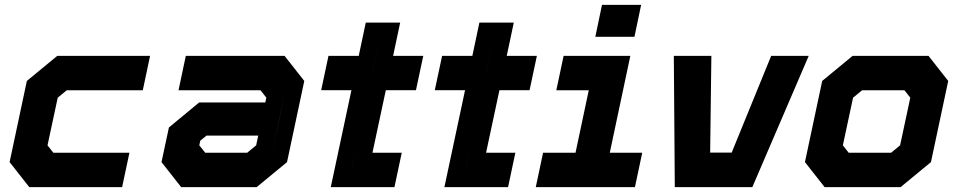

<svg xmlns="http://www.w3.org/2000/svg" viewBox="-20 -770 3941 790"><path d="M100.5 0 19.5 -103 90.5 -437 215.5 -540H597.5L567.5 -398.5H254.5L217.5 -368L175.5 -172L199.5 -141.5H512.5L482.5 0ZM155 -70.5H434H155L98.5 -139L155 -404.5L236 -470H519H236L155 -404.5L98.5 -139Z M725.5 0 644.5 -103 675 -245.5 799.5 -348.5H1071.5L1076 -368L1052 -398.5H714.5L744.5 -540H1151L1232 -437L1161 -103L1036 0ZM777 -69 726 -132 746 -225 810 -278H1128.5L1098.5 -137L1015.5 -69ZM777 -69H1015.5L1098.5 -137L1155.5 -403L1104 -467H791.5H1104L1155.5 -403L1128.5 -278H810L746 -225L726 -132ZM824.5 -141.5H997L1034 -172L1042.5 -212H829.5L804 -191L800 -172Z M1341 0 1426 -399H1301.5L1331.5 -540H1456L1485 -677H1626.5L1597.5 -540H1721.5L1691.5 -399H1567.5L1512.5 -141.5H1633L1603 0ZM1427 -71.5H1556V-71H1427L1512 -471H1643.5V-470.5H1512L1542.5 -614.5L1512 -471H1380L1380.5 -471.5H1512.5Z M1808.5 0 1893.5 -399H1769L1799 -540H1923.5L1952.5 -677H2094L2065 -540H2189L2159 -399H2035L1980 -141.5H2100.5L2070.5 0ZM1894.5 -71.5H2023.5V-71H1894.5L1979.5 -471H2111V-470.5H1979.5L2010 -614.5L1979.5 -471H1847.5L1848 -471.5H1980Z M2429.5 -618.5 2457 -750H2618L2590.5 -618.5ZM2522.5 -676H2522L2527 -700H2527.5ZM2184.5 0 2214.5 -141.5H2348L2402.5 -398.5H2269L2299 -540H2573.5L2489 -141.5H2622.5L2592.5 0ZM2262.5 -71H2545H2401L2485.5 -469.5H2347H2485.5L2401 -71H2262.5Z M2756.5 0 2752.5 -540H2907L2902 -142H2990.5L3153 -540H3307.5L3075.5 0ZM2832 -71H3031.5L3203.5 -470L3031.5 -71H2832L2829.5 -470Z M3373 0 3292 -103 3363 -437 3488 -540H3800.5L3881.5 -437L3810.5 -103L3685.5 0ZM3428 -71H3666.5L3747 -141L3803 -403L3751.5 -470H3509L3428.5 -403L3372.5 -141ZM3428 -71 3372.5 -141 3428.5 -403 3509 -470H3751.5L3803 -403L3747 -141L3666.5 -71ZM3472 -141.5H3646.5L3683.5 -172L3725.5 -368L3701.5 -398.5H3527L3490 -368L3448 -172Z"/></svg>

Font: Tourney Thin Black
Style: Italic
Weight: 900
Italic angle: -12°
Version: Version 1.015